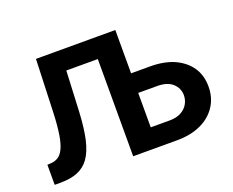

<svg xmlns="http://www.w3.org/2000/svg" viewBox="-116 -923 1357 1119"><g transform="rotate(-20 562.5 -363.5)"><path d="M85.4 0H47.4V-124.5L65.9 -125.5Q91.8 -126 112.8 -138.2Q133.3 -149.9 147.9 -179.2Q163.1 -209.5 171.9 -263.2Q181.2 -321.3 184.1 -403.8L195.8 -727.1H578.6V-603H338.9L327.1 -351.1Q321.8 -250 306.6 -182.6Q290.5 -114.3 262.2 -74.7Q234.4 -35.6 189.9 -17.6Q146 0 85.4 0ZM632.8 -336.9V-458.5H806.2Q892.1 -458.5 955.1 -430.7Q1017.6 -401.9 1051.8 -352.1Q1085.9 -301.8 1085.9 -232.4Q1085.9 -163.1 1051.8 -111.3Q1017.6 -58.6 955.1 -29.3Q892.1 0 806.2 0H534.2V-727.1H688V-123.5H806.2Q847.2 -123.5 875.5 -138.7Q903.8 -153.3 918.9 -179.2Q933.6 -204.1 933.6 -233.9Q933.6 -276.9 900.9 -307.1Q868.2 -336.9 806.2 -336.9Z"/></g></svg>

Font: My Font
Style: Bold
Weight: 500
Designer: Rasmus Andersson
Foundry: rsms
Version: Version 0.001